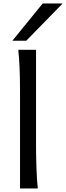

<svg xmlns="http://www.w3.org/2000/svg" viewBox="-20 -1062 373 1082"><path d="M183.1 -781.2H83C89.4 -725.1 92.8 -646.5 92.8 -551.8V0H192.9C186.5 -53.2 183.1 -168.9 183.1 -231.9ZM220.7 -1042.5 49.8 -832.5H127.9L333 -1042.5Z"/></svg>

Font: Andika
Style: Regular
Weight: 400
Designer: Victor Gaultney, Annie Olsen, Julie Remington, Don Collingsworth, Eric Hays
Foundry: SIL International
Version: Version 1.000